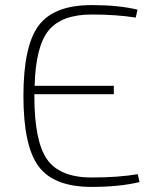

<svg xmlns="http://www.w3.org/2000/svg" viewBox="-20 -722 612 754"><path d="M521 -38 528 -7Q449 12 340 12Q192 12 132 -68Q72 -148 72 -345Q72 -542 132 -622Q192 -702 340 -702Q447 -702 520 -684L513 -653Q437 -665 340 -665Q222 -665 171 -602.5Q120 -540 116 -385H427V-352H115V-345Q115 -167 165 -96Q215 -25 340 -25Q444 -25 521 -38Z"/></svg>

Font: Exo 2.0 Extra Light
Style: Regular
Weight: 250
Designer: Natanael Gama
Version: Version 1.001;PS 001.001;hotconv 1.0.70;makeotf.lib2.5.58329